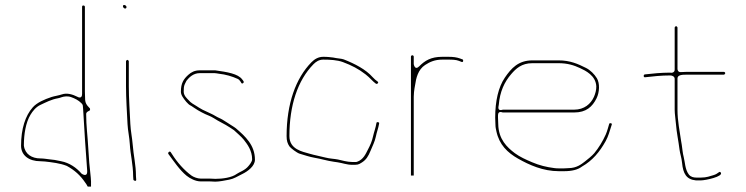

<svg xmlns="http://www.w3.org/2000/svg" viewBox="-20 -694 2922 752"><path d="M304.5 -279C304.5 -276.4 305.2 -272 305.5 -267.7C310.3 -185.5 315.3 -104.6 321.5 -25C321.5 -24.7 321.5 -24.3 321.5 -24V-22C321.5 2.1 299.5 -13.9 299.5 -13.9C280.1 -36.5 252.5 -56.4 218.6 -62.7L194.1 -67.6L176.6 -69.6C163.5 -71 151 -73.5 138 -73.5C104.9 -73.5 77.8 -90.1 73.6 -123.4C73.6 -123.8 73.5 -124.5 73.5 -125C73.5 -167 80.6 -213.9 99.4 -244.6C108 -258.7 120.2 -274.8 138.8 -283.4C159.7 -293 180.3 -304.5 207.9 -309.3C217.7 -311 223.7 -315.7 238.9 -316.5C243.3 -316.7 251.3 -316.2 258.1 -313.8C273.6 -308.3 287.3 -301.4 298.8 -289.8C300.6 -288 304.5 -284 304.5 -279ZM301.5 -667V-326C301.5 -303.8 283.4 -314.8 283.4 -314.8C265.3 -323.9 243.2 -331.3 222.4 -324.3C209.6 -319.9 191.4 -317.3 182 -314.1C153.2 -304.6 124.7 -292 108.4 -273.7C79.3 -241.2 62.5 -189.5 62.5 -123.5C62.5 -85.4 93.3 -62.5 138 -62.5C144.4 -62.5 150.7 -62.1 156.5 -61.4C182.9 -58.4 215.7 -54.6 240.6 -44.6C241 -44.5 241.6 -44.2 242 -44C271.9 -27.6 294.6 -7.6 314.4 22.1C316.8 25.6 319.4 28.3 323.4 36.7C327.1 37 330.6 37.2 336.5 36.9V28C336.5 20.8 336.9 13.8 335.6 2.2C330.9 -38 327.6 -75.2 325.5 -117.4C323.3 -161.1 317.5 -200.3 317.5 -247C317.5 -255.8 325.3 -257.6 331.6 -261.4C333.1 -263.7 333.1 -267.9 332.4 -269L323.7 -278.6C320.4 -282.3 314.2 -290.7 313.5 -302.2C312.8 -313.1 312.5 -324.1 312.5 -335L312.5 -667C312.5 -670.1 310.3 -672.5 306.5 -672.5C303.3 -672.5 301.5 -671 301.5 -667Z M473.5 -454V-356C473.5 -310.1 477.2 -254.6 479.5 -207.6C480.6 -183.3 487 -156.2 488.5 -128.7C490.7 -88.4 501.3 -50.9 501.5 -3.4L502.4 9.6C503.2 13.8 514.1 17.6 513.5 9.9L512.5 -4.1C512.5 -4.3 512.5 -4.7 512.5 -5C512.5 -48 503.2 -82.7 499.5 -130C497.7 -153.3 491.8 -181.5 490.5 -208.4C488.3 -254 484.5 -309.2 484.5 -356V-454C484.5 -456 481 -459.5 479 -459.5C477 -459.5 473.5 -456 473.5 -454ZM461.5 -669.5C461.5 -665.1 466.2 -660.5 470 -660.5C473.1 -660.5 475.5 -662.7 475.5 -666.5C475.5 -669.9 471.2 -674.5 466.5 -674.5C463.3 -674.5 461.5 -672.7 461.5 -669.5Z M801 5.5H766C754.2 5.5 738.2 -0.4 730.6 -5.9C701.3 -27 673.3 -59.1 654.5 -89.2L648.6 -98.1C644.5 -104.2 636.3 -96 639.3 -91.2C660.8 -62.4 683.5 -28 710.7 -5.8C723.8 4.8 745.9 16.5 766 16.5H801C809.6 16.5 816.6 17.5 822.7 17.5C839.5 17.5 860.3 13 877.7 9.7C896.7 6.1 907.7 -2.2 928.7 -12.3C950.8 -23 978.5 -43.7 978.5 -68.5C978.5 -125.9 940.4 -160.2 903.9 -191.5C897.8 -196.7 878.6 -207.5 867 -215.6L851.4 -225.4C843.8 -230.2 833.9 -233.2 822.4 -240.4C813 -246.3 802.2 -250.4 789.6 -256.7L774.7 -263.7C774.5 -263.8 774.1 -264 773.8 -264.1L759.7 -272.2C755.7 -274.5 752.4 -276.6 747.9 -279.7C739.9 -285.3 729 -289.1 717.6 -302.8C713.6 -307.4 699.5 -318.9 699.5 -335C699.5 -344.5 699.7 -356.3 703.8 -364.6L709.8 -376.6C710.1 -377.2 710.7 -378.1 711.2 -378.8C720.3 -390.1 736.8 -407.5 762 -407.5H821C825.9 -407.5 830.6 -406.1 836.5 -405.4C865.3 -402.2 888.6 -395.1 911.1 -385C919.2 -381.3 924.1 -370.8 925.3 -369.1C927.1 -366.4 928.7 -366.1 931.9 -368.3C938.5 -372.7 931.6 -378.9 928.8 -382.7C912.5 -405.4 869.1 -412 823.1 -418.5H762C742.6 -418.5 729.2 -411.5 717.4 -400.8C699 -384 688.5 -368.4 688.5 -335C688.5 -329 690.3 -322.6 694.6 -315.5C702.3 -303 716.4 -284.9 726.8 -280.5C727.4 -280.3 728.3 -279.8 728.9 -279.4L740.9 -271.4C750.7 -264.9 759.3 -259.3 769.6 -254.2L783.6 -247.2C792.8 -242.6 803.9 -239.6 816.8 -231.5C838.1 -217.3 858.3 -209.5 880.9 -194.4L895.9 -184.4C896.4 -184.1 897.3 -183.4 897.8 -182.8C905.2 -175.5 925.4 -158.9 934.9 -146.7C948.4 -129.3 967.5 -105 967.5 -70C967.5 -60.8 957.5 -48.8 953.2 -43.7C939.2 -26.2 917 -20.1 907.5 -13C888.1 1.6 851.7 6.5 823 6.5C817.3 6.5 811.1 5.5 801 5.5Z M1458.9 -374.7C1452.3 -379.4 1445.8 -384.7 1439.5 -391.8C1412.6 -422.2 1370 -444.2 1326.5 -461.3C1318.3 -464.6 1300.2 -465.1 1284.8 -468.7L1267.7 -470.6C1261.1 -471.3 1253.6 -471.5 1246 -471.5C1226.5 -471.5 1211.8 -462.2 1200 -450.3C1138.5 -388 1102.5 -287.8 1102.5 -161C1102.5 -142.4 1106.2 -131.9 1113.4 -120.9C1117.7 -114.4 1142.8 -95.2 1153.6 -92C1171.6 -86.7 1192.7 -79.4 1211.1 -76.3C1238 -71.8 1259.2 -64.5 1287.8 -60.4L1301.8 -58.4C1321.2 -55.6 1338.7 -48.5 1358.4 -48.5C1380.6 -48.5 1382.8 -48.2 1397.2 -57.5C1414.1 -68.3 1422.2 -81.2 1431.4 -103.6C1438.9 -121.9 1448.1 -139.8 1451.7 -157.5C1455.9 -178.1 1461.7 -191.2 1464.7 -209.1C1465.3 -212.8 1465.7 -214.2 1461 -215.3C1456.3 -216.4 1454.8 -214.8 1454.4 -212.1C1451 -191.5 1444.7 -176.9 1441.2 -160.4C1437.1 -140.9 1429.8 -124.6 1421 -108.1C1413.1 -93.2 1403.9 -68.8 1378 -60.1C1376.9 -59.8 1375.3 -59.5 1374 -59.5H1360C1339.7 -59.5 1319.3 -65.9 1303.4 -69.3C1290.8 -72 1271.2 -72.5 1254.8 -76.9C1237.2 -81.6 1212 -86.1 1192.4 -92C1165.5 -100 1113.5 -108.3 1113.5 -161C1113.5 -281 1145.6 -379 1207.8 -442.5C1216.8 -451.6 1228.8 -460.5 1246 -460.5C1272.5 -460.5 1301.3 -459 1323.4 -450.7C1357.5 -437.9 1384.4 -424.1 1411.7 -402.8C1429.8 -388.8 1439 -375.7 1452.1 -366.3C1457 -363 1465.3 -370.4 1458.9 -374.7Z M1589.5 -472 1589.5 -6.6C1590.6 -6.6 1592.9 -6.5 1595 -6.5C1597.3 -6.5 1596.9 -6.5 1600.5 -6.6V-315C1600.5 -321.7 1601.2 -327.4 1601.5 -332.9C1602.1 -343 1604.8 -353.9 1605.6 -359.8C1609.6 -387.9 1617.1 -421.2 1645 -439.5C1663.2 -451.4 1683 -460.5 1712 -460.5H1736C1750 -460.5 1766.2 -460.2 1777.6 -455.6L1787.8 -451.5C1794.8 -448.5 1796 -459.7 1791.7 -461.3L1780.7 -465.3C1768.6 -469.6 1755.1 -471.5 1736 -471.5H1712C1667.9 -471.5 1644.2 -456.6 1621.8 -434.2C1604.3 -416.6 1600.5 -443 1600.5 -443V-472C1600.5 -475.1 1598 -477.5 1595 -477.5C1592 -477.5 1589.5 -475.1 1589.5 -472Z M1933.5 -283C1937.9 -335.5 1955.6 -373 1982.6 -404.2C2000.8 -425.3 2022.9 -446.5 2065 -446.5L2168 -446.5C2202.2 -446.5 2228.1 -438.5 2251.8 -427.3C2273.3 -417.2 2313.2 -398.4 2315.5 -356.2C2316.3 -342.1 2310.8 -324.7 2306.3 -314.6C2294.1 -287.2 2268.2 -264.5 2229 -264.5H1950.1C1925.1 -256.6 1933.2 -278.6 1933.5 -283ZM1949 -253.5H2229C2275.7 -253.5 2300.1 -275.6 2316.7 -309.4C2328.2 -332.8 2329.8 -367.8 2317.8 -387.5C2307.9 -403.7 2292 -419.5 2275.4 -427.8C2243.5 -443.8 2212.8 -457.5 2168 -457.5H2065C2010.2 -457.5 1982.4 -426.7 1957.3 -389.9C1932.2 -353.1 1919.5 -298.7 1919.5 -233C1919.5 -224.4 1920.5 -215.3 1920.5 -206C1920.5 -195.6 1922.5 -187.6 1924.2 -179.6C1935.5 -127.1 1967.4 -96.3 2009.6 -72.4C2052.8 -48 2106.5 -23.5 2169 -23.5L2189 -23.5C2220.1 -23.5 2242.9 -29.3 2258.5 -41C2258.8 -41.2 2259.4 -41.6 2259.8 -41.9C2300.5 -65.1 2328.8 -99.2 2352.1 -141.1C2362.6 -160 2367.8 -180.1 2376 -205.7C2377.1 -209 2376.1 -210.4 2372.3 -211.3C2368.4 -212.1 2366.8 -211 2365.9 -208.3C2362.2 -196.7 2358.8 -181.3 2352.4 -166.9C2340.9 -141 2324.9 -115 2307.7 -94.1C2299.1 -83.7 2281 -69.4 2271.7 -62.1C2257.2 -50.9 2239 -36 2207.8 -35.5C2203.6 -35 2195.6 -34.5 2189 -34.5H2169C2162.6 -34.5 2156.5 -34.9 2151.3 -35.6C2119.9 -39.6 2092.5 -46.4 2064.1 -58.5C2041 -68.3 2015.9 -79.5 1996.5 -94C1965.8 -117.1 1932.5 -148.6 1931.5 -207.5C1931.4 -215.4 1930.5 -225 1930.5 -233L1930.5 -242C1930.5 -262 1947.4 -253.5 1949 -253.5Z M2622.5 -385V-264C2622.5 -247.5 2626.1 -226 2627.5 -208C2630.2 -172.9 2637.2 -143.5 2641.4 -108.5C2643.4 -92.1 2649.5 -76.7 2651.4 -56.2C2655.4 -13.9 2668.4 9 2705.5 12.5H2726C2742.5 12.5 2813 -2.3 2803.3 -17.7C2797.7 -26.8 2794.3 -13.6 2774.4 -8C2761 -4.2 2747.7 1.5 2726 1.5H2707C2696.8 1.5 2685.7 -0.7 2678.1 -10.3C2662.7 -30.1 2663 -60.3 2657.9 -78.7C2653.4 -95.7 2652.9 -110.6 2650.2 -126.9L2647.6 -142.1C2642.5 -178.4 2633.5 -220.7 2633.5 -264V-387C2633.5 -401.6 2655.2 -401.5 2669 -401.5L2815 -401.5C2817 -401.5 2820.5 -404.7 2820.5 -407.5C2820.5 -409.7 2818 -412.5 2815 -412.5H2668C2661 -412.5 2654.1 -412.2 2647.1 -411.6C2636.9 -410.6 2633.5 -418.6 2633.5 -424V-586C2633.5 -588 2630 -591.5 2628 -591.5C2626 -591.5 2622.5 -588 2622.5 -586V-421C2622.5 -410.7 2612.4 -407.3 2603.5 -409.5C2568.4 -409.3 2537.6 -406.2 2505.6 -402.6C2499.6 -401.8 2499.5 -390.4 2506.4 -391.4C2538.7 -395 2568.7 -398.5 2605 -398.5C2613.7 -398.5 2622.5 -394 2622.5 -385Z"/></svg>

Font: CiSf OpenHand
Style: Hln
Weight: 400
Foundry: Cannot Into Space Fonts
Version: Version 0.7892